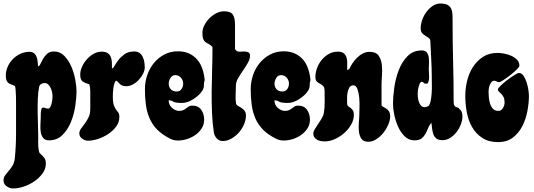

<svg xmlns="http://www.w3.org/2000/svg" viewBox="-60 -798 3027 1089"><path d="M246 -506Q281 -506 305.5 -480.5Q330 -455 345 -419.5Q360 -384 367 -345.5Q374 -307 374 -280Q374 -245 367 -197.5Q360 -150 342.5 -106.5Q325 -63 294.5 -32.5Q264 -2 218 -2Q195 -2 184.5 -16Q174 -30 171 -50Q168 -70 169.5 -92Q171 -114 171 -131Q171 -145 171.5 -158.5Q172 -172 177 -185Q185 -190 194.5 -186Q204 -182 213 -182Q220 -182 225 -191Q230 -200 233 -212Q236 -224 237 -236Q238 -248 238 -253Q238 -262 235.5 -274.5Q233 -287 227.5 -299Q222 -311 213.5 -319Q205 -327 193 -327Q183 -327 173.5 -321.5Q164 -316 162 -305Q156 -276 154.5 -238.5Q153 -201 153.5 -162Q154 -123 155.5 -84.5Q157 -46 157 -16Q157 -8 156.5 5Q156 18 157 31.5Q158 45 160 56.5Q162 68 167 72Q182 86 191 97Q200 108 200 130Q200 160 181 186Q162 212 134 231Q106 250 74 260.5Q42 271 15 271Q-5 271 -22.5 258.5Q-40 246 -40 225Q-40 209 -31 196.5Q-22 184 -10.5 171Q1 158 11 141.5Q21 125 24 100Q31 30 31 -42Q31 -114 31 -185Q31 -192 31 -211.5Q31 -231 30.5 -252Q30 -273 28.5 -290.5Q27 -308 24 -311Q12 -316 2.5 -319.5Q-7 -323 -13.5 -328.5Q-20 -334 -23.5 -343.5Q-27 -353 -27 -370Q-27 -396 -16 -420.5Q-5 -445 13.5 -463.5Q32 -482 56 -493Q80 -504 106 -504Q124 -504 133.5 -496Q143 -488 147.5 -475.5Q152 -463 153.5 -448.5Q155 -434 156 -422Q163 -422 169 -435Q175 -448 184 -464Q193 -480 207.5 -493Q222 -506 246 -506Z M701 -506Q720 -506 731.5 -497.5Q743 -489 749.5 -475.5Q756 -462 758.5 -446Q761 -430 761 -416Q761 -399 751.5 -380Q742 -361 727 -345Q712 -329 693.5 -319Q675 -309 657 -309Q642 -309 634 -312.5Q626 -316 620.5 -321Q615 -326 610.5 -331.5Q606 -337 598 -341Q592 -335 588.5 -323.5Q585 -312 583 -298.5Q581 -285 580.5 -272Q580 -259 580 -251Q580 -216 586 -200.5Q592 -185 598.5 -176Q605 -167 611 -159.5Q617 -152 617 -134Q617 -105 599 -80.5Q581 -56 554 -38Q527 -20 496 -10Q465 0 440 0Q422 0 406 -11.5Q390 -23 390 -41Q390 -55 399.5 -68.5Q409 -82 421 -97.5Q433 -113 442.5 -133Q452 -153 452 -180V-281Q452 -288 450.5 -301Q449 -314 446 -320Q421 -327 408 -336.5Q395 -346 395 -375Q395 -397 405.5 -420Q416 -443 433 -462Q450 -481 471.5 -493Q493 -505 516 -505Q539 -505 551 -496.5Q563 -488 568.5 -474.5Q574 -461 574.5 -444Q575 -427 575 -410Q582 -410 590 -425Q598 -440 612 -458Q626 -476 647 -491Q668 -506 701 -506Z M949 -507Q986 -507 1013.5 -494Q1041 -481 1059.5 -459Q1078 -437 1088 -407Q1098 -377 1101 -344Q1096 -330 1096.5 -315Q1097 -300 1089 -286Q1081 -272 1067.5 -259.5Q1054 -247 1038 -236.5Q1022 -226 1005 -220Q988 -214 972 -214Q958 -214 942 -216Q926 -218 915 -226L897 -230V-226Q897 -203 916 -186Q935 -169 957 -169Q970 -169 979.5 -173.5Q989 -178 996.5 -184Q1004 -190 1011.5 -194.5Q1019 -199 1030 -199Q1065 -199 1081.5 -175Q1098 -151 1098 -119Q1098 -92 1084 -70Q1070 -48 1048 -32.5Q1026 -17 1000 -9Q974 -1 949 -1Q925 -1 906 -11Q860 -34 832 -62.5Q804 -91 788.5 -126.5Q773 -162 767.5 -203.5Q762 -245 762 -293Q762 -333 775 -371.5Q788 -410 812.5 -440Q837 -470 871.5 -488.5Q906 -507 949 -507ZM897 -324Q897 -304 909 -291.5Q921 -279 942 -279Q960 -279 969.5 -293Q979 -307 979 -324Q979 -343 966 -357.5Q953 -372 934 -372Q917 -372 907 -356Q897 -340 897 -324Z M1210 -734Q1249 -734 1261 -714.5Q1273 -695 1273 -660V-519L1285 -507Q1296 -504 1305.5 -505Q1315 -506 1325 -506Q1336 -506 1347 -502Q1358 -498 1358 -484Q1358 -463 1345.5 -441Q1333 -419 1318 -397.5Q1303 -376 1290.5 -354.5Q1278 -333 1278 -312Q1278 -290 1276.5 -261Q1275 -232 1279 -211Q1280 -203 1289 -198Q1298 -193 1308 -187Q1318 -181 1326.5 -170.5Q1335 -160 1335 -142Q1335 -118 1324 -92.5Q1313 -67 1294.5 -46Q1276 -25 1252 -11.5Q1228 2 1203 2Q1184 2 1170 -12.5Q1156 -27 1153 -46Q1145 -98 1142.5 -157.5Q1140 -217 1140.5 -278Q1141 -339 1143 -399Q1145 -459 1145 -512V-532Q1133 -544 1122.5 -549Q1112 -554 1104.5 -560Q1097 -566 1092.5 -577Q1088 -588 1088 -612Q1088 -633 1099 -654.5Q1110 -676 1127.5 -694Q1145 -712 1167 -723Q1189 -734 1210 -734Z M1549 -507Q1586 -507 1613.5 -494Q1641 -481 1659.5 -459Q1678 -437 1688 -407Q1698 -377 1701 -344Q1696 -330 1696.5 -315Q1697 -300 1689 -286Q1681 -272 1667.5 -259.5Q1654 -247 1638 -236.5Q1622 -226 1605 -220Q1588 -214 1572 -214Q1558 -214 1542 -216Q1526 -218 1515 -226L1497 -230V-226Q1497 -203 1516 -186Q1535 -169 1557 -169Q1570 -169 1579.5 -173.5Q1589 -178 1596.5 -184Q1604 -190 1611.5 -194.5Q1619 -199 1630 -199Q1665 -199 1681.5 -175Q1698 -151 1698 -119Q1698 -92 1684 -70Q1670 -48 1648 -32.5Q1626 -17 1600 -9Q1574 -1 1549 -1Q1525 -1 1506 -11Q1460 -34 1432 -62.5Q1404 -91 1388.5 -126.5Q1373 -162 1367.5 -203.5Q1362 -245 1362 -293Q1362 -333 1375 -371.5Q1388 -410 1412.5 -440Q1437 -470 1471.5 -488.5Q1506 -507 1549 -507ZM1497 -324Q1497 -304 1509 -291.5Q1521 -279 1542 -279Q1560 -279 1569.5 -293Q1579 -307 1579 -324Q1579 -343 1566 -357.5Q1553 -372 1534 -372Q1517 -372 1507 -356Q1497 -340 1497 -324Z M1856 -505Q1880 -505 1891 -495Q1902 -485 1906 -469.5Q1910 -454 1909.5 -435.5Q1909 -417 1909 -401L1921 -406Q1928 -422 1939.5 -439.5Q1951 -457 1966 -471.5Q1981 -486 1998.5 -495Q2016 -504 2036 -504Q2072 -504 2087 -483Q2102 -462 2105.5 -432Q2109 -402 2106.5 -369.5Q2104 -337 2104 -315V-203Q2104 -197 2111.5 -193Q2119 -189 2128.5 -183.5Q2138 -178 2145.5 -167.5Q2153 -157 2153 -138Q2153 -116 2142 -90.5Q2131 -65 2113.5 -43.5Q2096 -22 2074 -8Q2052 6 2029 6Q2001 6 1989.5 -11.5Q1978 -29 1975.5 -54Q1973 -79 1975.5 -105.5Q1978 -132 1978 -149Q1978 -161 1979 -188.5Q1980 -216 1977.5 -243.5Q1975 -271 1967.5 -292.5Q1960 -314 1944 -314Q1929 -314 1921.5 -301.5Q1914 -289 1911 -272Q1908 -255 1908.5 -237.5Q1909 -220 1909 -209Q1909 -200 1915 -195.5Q1921 -191 1928 -186Q1935 -181 1941 -172.5Q1947 -164 1947 -147Q1947 -118 1931.5 -91Q1916 -64 1892 -43Q1868 -22 1839 -9Q1810 4 1782 4Q1771 4 1759.5 2Q1748 0 1738.5 -5.5Q1729 -11 1723 -19.5Q1717 -28 1717 -41Q1717 -51 1725 -64.5Q1733 -78 1743.5 -93.5Q1754 -109 1764 -125Q1774 -141 1777 -158Q1782 -188 1781.5 -220.5Q1781 -253 1781 -283Q1781 -302 1773 -310Q1765 -318 1755 -323Q1745 -328 1737 -335.5Q1729 -343 1729 -362Q1729 -387 1738.5 -412.5Q1748 -438 1765 -458.5Q1782 -479 1805 -492Q1828 -505 1856 -505Z M2437 -778Q2465 -778 2479.5 -769.5Q2494 -761 2500 -746.5Q2506 -732 2506.5 -713Q2507 -694 2507 -674Q2507 -561 2510 -449Q2513 -337 2513 -224Q2513 -206 2517 -199.5Q2521 -193 2526 -191Q2531 -189 2537 -187.5Q2543 -186 2546 -179Q2556 -172 2559.5 -160.5Q2563 -149 2563 -138Q2563 -117 2554 -93Q2545 -69 2529.5 -49Q2514 -29 2493.5 -16Q2473 -3 2450 -3Q2427 -3 2415.5 -12Q2404 -21 2398.5 -35.5Q2393 -50 2391 -67Q2389 -84 2387 -101Q2375 -89 2368.5 -72Q2362 -55 2353.5 -39.5Q2345 -24 2331.5 -13Q2318 -2 2291 -2Q2258 -2 2235 -25Q2212 -48 2197.5 -80.5Q2183 -113 2176 -148.5Q2169 -184 2169 -209Q2169 -247 2176 -299Q2183 -351 2201 -398.5Q2219 -446 2251 -479Q2283 -512 2333 -512Q2352 -512 2361 -500Q2370 -488 2372 -471Q2374 -454 2373 -435.5Q2372 -417 2372 -404Q2372 -396 2373 -384.5Q2374 -373 2374 -361Q2374 -349 2371.5 -338.5Q2369 -328 2363 -323L2345 -325Q2341 -334 2333 -334Q2326 -334 2321.5 -325Q2317 -316 2314 -304.5Q2311 -293 2310 -281.5Q2309 -270 2309 -265Q2309 -256 2310.5 -243Q2312 -230 2316.5 -218Q2321 -206 2329 -198Q2337 -190 2350 -190Q2352 -190 2359.5 -192.5Q2367 -195 2370 -196Q2379 -206 2383 -227Q2387 -248 2388.5 -271.5Q2390 -295 2389.5 -318Q2389 -341 2389 -355Q2389 -407 2386 -459Q2383 -511 2381 -563Q2381 -576 2372 -582.5Q2363 -589 2353 -595Q2343 -601 2334.5 -610Q2326 -619 2326 -639Q2326 -660 2334.5 -684.5Q2343 -709 2358 -729.5Q2373 -750 2393.5 -764Q2414 -778 2437 -778Z M2763 -498Q2778 -498 2799.5 -494Q2821 -490 2840 -481.5Q2859 -473 2872.5 -459Q2886 -445 2886 -425Q2886 -419 2870.5 -403.5Q2855 -388 2834.5 -372Q2814 -356 2795.5 -344Q2777 -332 2771 -332Q2763 -332 2757 -336Q2751 -340 2743 -340Q2734 -340 2728 -333Q2722 -326 2718 -316Q2714 -306 2712.5 -295.5Q2711 -285 2711 -279Q2711 -265 2712.5 -246.5Q2714 -228 2719.5 -210.5Q2725 -193 2736 -181Q2747 -169 2766 -169Q2783 -169 2792.5 -185Q2802 -201 2802 -216Q2802 -236 2796 -247.5Q2790 -259 2783 -266Q2776 -273 2770 -278Q2764 -283 2764 -291Q2764 -297 2780 -312.5Q2796 -328 2816.5 -343.5Q2837 -359 2856.5 -371.5Q2876 -384 2883 -384Q2899 -384 2909.5 -368Q2920 -352 2927 -330.5Q2934 -309 2937 -287.5Q2940 -266 2940 -254Q2940 -215 2931.5 -169Q2923 -123 2903 -83.5Q2883 -44 2849.5 -18Q2816 8 2765 8Q2711 8 2675 -16Q2639 -40 2617.5 -77.5Q2596 -115 2587.5 -162Q2579 -209 2579 -254Q2579 -296 2589.5 -339.5Q2600 -383 2622.5 -418Q2645 -453 2679.5 -475.5Q2714 -498 2763 -498Z"/></svg>

Font: r_Neptun CAT
Style: Regular
Weight: 400
Foundry: Peter Wiegel, CAT-Fonts
Version: Version 1.000;June 8, 2024;FontCreator 14.0.0.2814 32-bit